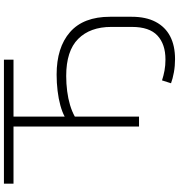

<svg xmlns="http://www.w3.org/2000/svg" viewBox="14 -760 933 1002"><g transform="rotate(-90 481.0 -258.5)"><path d="M674 188Q638 188 605 182Q572 176 548 167L563 120Q587 128 614 133Q641 138 672 138Q752 138 797 96Q842 54 842 -37V-145Q842 -255 779.5 -317.5Q717 -380 586 -380Q546 -380 507 -375Q468 -370 434.5 -360Q401 -350 374 -335V0H322V-655H24V-705H671V-655H374V-388Q398 -401 432.5 -410.5Q467 -420 508.5 -425Q550 -430 593 -430Q735 -430 815 -360Q895 -290 895 -151V-38Q895 36 868.5 86.5Q842 137 793 162.5Q744 188 674 188Z"/></g></svg>

Font: Nunito Sans 7pt SemiExpanded ExtraLight
Style: Regular
Weight: 250
Width: 6
Designer: Vernon Adams
Foundry: Vernon Adams
Version: Version 3.101;gftools[0.9.27]